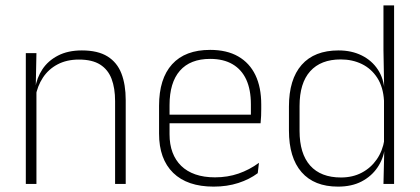

<svg xmlns="http://www.w3.org/2000/svg" viewBox="-20 -684 1562 714"><path d="M447.5 0H408V-308Q408 -356 395 -390.5Q382 -425 352.5 -443.8Q323 -462.5 273.5 -462.5Q228 -462.5 194 -444.5Q160 -426.5 139.5 -395.2Q119 -364 112 -324L101 -356H111Q116.5 -394 137.5 -426Q158.5 -458 195.5 -477.2Q232.5 -496.5 284.5 -496.5Q344 -496.5 379.8 -474.2Q415.5 -452 431.5 -410.8Q447.5 -369.5 447.5 -311.5ZM115.5 0H76V-486.5H115.5L113 -362.5L115.5 -361Z M774.5 10Q676.5 10 624 -41.2Q571.5 -92.5 571.5 -187V-290.5Q571.5 -391.5 620 -445Q668.5 -498.5 761.5 -498.5Q823.5 -498.5 865.8 -474.2Q908 -450 929.8 -404.8Q951.5 -359.5 951.5 -295.5V-278Q951.5 -265.5 951 -252.8Q950.5 -240 949 -225.5H912.5Q913 -245.5 913 -263.2Q913 -281 913 -296Q913 -350.5 895.8 -388Q878.5 -425.5 844.8 -445.2Q811 -465 761.5 -465Q687.5 -465 649 -421Q610.5 -377 610.5 -293V-245V-239V-184.5Q610.5 -147 621.5 -117.5Q632.5 -88 653.8 -67.2Q675 -46.5 706.5 -35.5Q738 -24.5 779.5 -24.5Q826.5 -24.5 867 -38.5Q907.5 -52.5 943 -78.5L938.5 -40Q908 -17 866.2 -3.5Q824.5 10 774.5 10ZM939 -225.5H591.5V-257.5H939Z M1237 10Q1148.5 10 1101.5 -43.8Q1054.5 -97.5 1054.5 -199V-287.5Q1054.5 -389 1101.8 -442.8Q1149 -496.5 1239 -496.5Q1287.5 -496.5 1325.2 -477.8Q1363 -459 1385.2 -425.2Q1407.5 -391.5 1410 -345.5H1423L1408 -309.5Q1405 -360.5 1383 -394.5Q1361 -428.5 1325.8 -445.8Q1290.5 -463 1247 -463Q1173 -463 1133.5 -419Q1094 -375 1094 -290V-197.5Q1094 -112.5 1133.5 -68.2Q1173 -24 1248 -24Q1291.5 -24 1325.2 -41.8Q1359 -59.5 1381 -91.2Q1403 -123 1409.5 -164.5L1422.5 -132.5H1411Q1405.5 -93 1383.5 -60.8Q1361.5 -28.5 1324.8 -9.2Q1288 10 1237 10ZM1445.5 0H1406L1409 -126.5L1408 -140V-347L1408.5 -359L1406 -497.5V-664H1445.5Z"/></svg>

Font: Anek Malayalam Medium ExtraLight
Style: Regular
Weight: 250
Version: Version 1.003